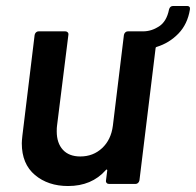

<svg xmlns="http://www.w3.org/2000/svg" viewBox="-20 -616 656 643"><path d="M616 -584Q608 -535 577.5 -503.5Q547 -472 505 -459Q501 -458 501 -454L447 -12Q446 -7 442.5 -3.5Q439 0 434 0H345Q340 0 337 -3.5Q334 -7 335 -12L339 -44Q340 -47 338 -48Q336 -49 334 -46Q287 7 208 7Q141 7 97 -30Q53 -67 53 -136Q53 -144 55 -162L96 -499Q97 -504 100.5 -507.5Q104 -511 109 -511H199Q204 -511 207 -507.5Q210 -504 209 -499L171 -195Q170 -189 170 -176Q170 -137 190.5 -114.5Q211 -92 249 -92Q292 -92 322 -120Q352 -148 358 -195L395 -499Q396 -504 399.5 -507.5Q403 -511 408 -511H459Q487 -511 512.5 -527.5Q538 -544 546 -584Q549 -596 560 -596H607Q612 -596 614.5 -593Q617 -590 616 -584Z"/></svg>

Font: Barlow SemiBold
Style: Italic
Weight: 600
Italic angle: -7°
Designer: Jeremy Tribby
Foundry: Tribby Type
Version: Version 1.408